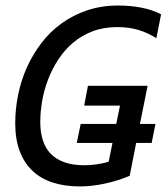

<svg xmlns="http://www.w3.org/2000/svg" viewBox="-20 -667 604 696"><path d="M546.9 -528.8Q531.2 -538.1 515.4 -545.7Q499.5 -553.2 482.2 -558.3Q464.8 -563.5 445.8 -566.2Q426.8 -568.8 404.8 -568.8Q355.5 -568.8 315.4 -553.5Q275.4 -538.1 244.6 -512Q213.9 -485.8 191.4 -451.4Q168.9 -417 154.3 -378.7Q139.6 -340.3 132.8 -300.8Q126 -261.2 126 -225.1Q126 -188 135.3 -158.7Q144.5 -129.4 164.1 -109.4Q183.6 -89.4 214.1 -78.6Q244.6 -67.9 287.1 -67.9Q296.4 -67.9 308.1 -68.8Q319.8 -69.8 331.8 -71.5Q343.8 -73.2 354.7 -75.7Q365.7 -78.1 374 -81.1L387.7 -148.9H258.3L272.5 -217.8H401.4L415 -284.2H285.2L298.8 -356H515.1L487.3 -217.8H543.5L529.8 -148.9H473.6L450.2 -29.8Q406.2 -11.2 359.1 -1.2Q312 8.8 269 8.8Q214.4 8.8 170.9 -5.4Q127.4 -19.5 97.4 -48.1Q67.4 -76.7 51.3 -119.6Q35.2 -162.6 35.2 -220.2Q35.2 -271.5 45.7 -323.2Q56.2 -375 77.4 -422.4Q98.6 -469.7 129.9 -510.7Q161.1 -551.8 202.9 -582Q244.6 -612.3 296.1 -629.6Q347.7 -647 409.2 -647Q452.1 -647 491.9 -639.4Q531.7 -631.8 564 -615.2Z"/></svg>

Font: Code New Roman
Style: Italic
Weight: 400
Italic angle: -11°
Monospace: yes
Designer: Sam Radian
Foundry: Code New Roman
Version: Version 1.508 October 19, 2014